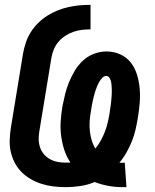

<svg xmlns="http://www.w3.org/2000/svg" viewBox="-20 -763 640 791"><path d="M484 8Q454 8 425 2.5Q396 -3 370 -13Q341 -1 310.5 3.5Q280 8 251 8Q225 8 200 5Q175 2 151.5 -5.5Q128 -13 107 -25Q86 -37 69 -54Q52 -71 41 -92Q30 -113 24.5 -137Q19 -161 20 -187Q21 -213 25 -238L75 -543Q79 -565 86.5 -587.5Q94 -610 106.5 -630Q119 -650 136.5 -667.5Q154 -685 174.5 -698Q195 -711 217.5 -720Q240 -729 262.5 -734Q285 -739 307.5 -741Q330 -743 353 -743V-642Q335 -642 317.5 -640Q300 -638 283 -632Q266 -626 250 -616Q234 -606 221.5 -591.5Q209 -577 202 -560Q195 -543 192 -526L142 -222Q139 -204 139.5 -187Q140 -170 145.5 -154.5Q151 -139 161.5 -127Q172 -115 186.5 -107Q201 -99 217.5 -96Q234 -93 251 -93Q256 -93 260.5 -93Q265 -93 270 -94Q254 -117 245 -145Q236 -173 232 -202.5Q228 -232 230 -262.5Q232 -293 237 -324Q242 -349 248 -374Q254 -399 264 -423.5Q274 -448 288 -471.5Q302 -495 322 -513.5Q342 -532 367.5 -541.5Q393 -551 418 -551Q449 -551 475.5 -539Q502 -527 519 -505Q536 -483 544.5 -455Q553 -427 555.5 -398Q558 -369 555.5 -338.5Q553 -308 548 -278Q544 -254 538.5 -229.5Q533 -205 523.5 -181.5Q514 -158 501.5 -135.5Q489 -113 472 -93Q476 -93 479 -92.5Q482 -92 486 -92Q488 -92 490 -92.5Q492 -93 494 -93L501 8Q496 8 492 8Q488 8 484 8ZM373 -151Q386 -167 395.5 -184.5Q405 -202 412 -220Q419 -238 423.5 -257Q428 -276 431 -294Q432 -303 433.5 -311.5Q435 -320 436 -328.5Q437 -337 438 -345.5Q439 -354 439.5 -362.5Q440 -371 440.5 -379Q441 -387 440.5 -395.5Q440 -404 439.5 -412.5Q439 -421 437 -428.5Q435 -436 430.5 -443Q426 -450 418 -450Q408 -450 400.5 -441.5Q393 -433 388 -424Q383 -415 379 -405Q375 -395 372 -385.5Q369 -376 366.5 -366Q364 -356 362 -346.5Q360 -337 358 -327Q356 -317 355 -307Q351 -287 349.5 -266Q348 -245 350 -225Q352 -205 357.5 -186Q363 -167 373 -151Z"/></svg>

Font: Iosevka SS04 Extended
Style: Bold Italic
Weight: 700
Width: 7
Italic angle: -9°
Monospace: yes
Designer: Belleve Invis
Foundry: Belleve Invis
Version: Version 19.0.0; ttfautohint (v1.8.4)